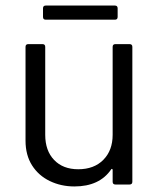

<svg xmlns="http://www.w3.org/2000/svg" viewBox="-20 -665 579 692"><path d="M396 -506H447Q457 -506 457 -496V-10Q457 0 447 0H396Q386 0 386 -10V-53Q386 -55 384 -56Q382 -57 381 -55Q339 7 248 7Q200 7 159.5 -12.5Q119 -32 95.5 -69Q72 -106 72 -158V-496Q72 -506 82 -506H133Q143 -506 143 -496V-179Q143 -122 175 -88.5Q207 -55 262 -55Q319 -55 352.5 -89Q386 -123 386 -179V-496Q386 -506 396 -506ZM135 -604V-635Q135 -645 145 -645H394Q404 -645 404 -635V-604Q404 -594 394 -594H145Q135 -594 135 -604Z"/></svg>

Font: Barlow
Style: Regular
Weight: 400
Designer: Jeremy Tribby
Foundry: Tribby Type
Version: Version 1.408;December 10, 2018;FontCreator 11.5.0.2430 64-b